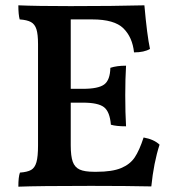

<svg xmlns="http://www.w3.org/2000/svg" viewBox="-20 -699 654 722"><path d="M580 -155Q558 -87 549 2Q459 0 322 0Q123 0 49 3Q49 -34 55 -50Q83 -52 97 -60Q111 -68 117 -89Q123 -110 123 -152V-533Q123 -570 117 -589Q111 -608 96.5 -616Q82 -624 54 -626Q49 -644 49 -679Q117 -676 245 -676Q406 -676 523 -679Q533 -566 544 -515Q522 -502 484 -502Q478 -559 444 -592.5Q410 -626 327 -626H246V-365H292Q350 -365 372 -381.5Q394 -398 395 -444Q419 -452 454 -452Q451 -403 451 -341Q451 -274 454 -224Q417 -224 397 -230Q393 -279 371 -296Q349 -313 292 -313H246V-153Q246 -112 253.5 -91Q261 -70 279.5 -61.5Q298 -53 334 -53H343Q402 -53 435.5 -67Q469 -81 486.5 -107Q504 -133 520 -182Q559 -175 580 -155Z"/></svg>

Font: Vollkorn SC SemiBold
Style: Regular
Weight: 600
Designer: Friedrich Althausen
Foundry: Friedrich Althausen
Version: Version 4.015